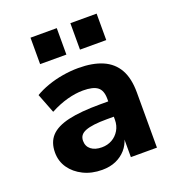

<svg xmlns="http://www.w3.org/2000/svg" viewBox="-134 -836 876 955"><g transform="rotate(-20 304.0 -359.0)"><path d="M245 11Q190 11 146.5 -10.5Q103 -32 78 -68Q53 -104 53 -150Q53 -204 83 -236.5Q113 -269 177.5 -284Q242 -299 348 -299H407V-218H352Q313 -218 285 -214.5Q257 -211 239 -204Q221 -197 212.5 -185.5Q204 -174 204 -157Q204 -128 225 -111.5Q246 -95 282 -95Q312 -95 336 -108.5Q360 -122 374.5 -146.5Q389 -171 389 -202V-313Q389 -357 365.5 -375Q342 -393 289 -393Q250 -393 205.5 -381Q161 -369 114 -344L74 -447Q104 -465 142.5 -478.5Q181 -492 223 -499Q265 -506 305 -506Q381 -506 433 -483.5Q485 -461 511.5 -414Q538 -367 538 -292V0H400V-99H402Q393 -66 371.5 -41.5Q350 -17 318.5 -3Q287 11 245 11ZM345 -589V-729H484V-589ZM134 -589V-729H273V-589Z"/></g></svg>

Font: Nunito Sans 10pt ExtraBold
Style: Regular
Weight: 800
Designer: Vernon Adams
Foundry: Vernon Adams
Version: Version 3.101;gftools[0.9.27]